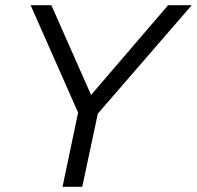

<svg xmlns="http://www.w3.org/2000/svg" viewBox="-20 -720 759 740"><path d="M221 0 281 -286 98 -700H178L331 -354L628 -700H719L357 -282L297 0Z"/></svg>

Font: Red Hat Display
Style: Italic
Weight: 400
Italic angle: -12°
Designer: Pentagram / MCKL
Foundry: Pentagram / MCKL
Version: Version 1.003; Red Hat Display Italic